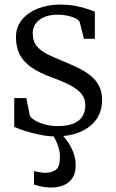

<svg xmlns="http://www.w3.org/2000/svg" viewBox="-20 -583 506 836"><path d="M220.5 11Q189 11 153.8 3.8Q118.5 -3.5 88.2 -13.2Q58 -23 42 -30.5V-156H94.5L110.5 -78Q117 -67.5 135 -57.2Q153 -47 178 -40.5Q203 -34 230 -34Q273.5 -34 300.2 -45.2Q327 -56.5 339.2 -76.8Q351.5 -97 351.5 -124Q351.5 -153.5 335 -174Q318.5 -194.5 285.5 -211.8Q252.5 -229 202.5 -247Q151 -266 117 -289.5Q83 -313 66.2 -345Q49.5 -377 49.5 -421.5Q49.5 -465.5 75.8 -497.2Q102 -529 145.8 -546Q189.5 -563 240.5 -563Q280 -563 310.5 -557Q341 -551 361.8 -543.5Q382.5 -536 393 -532.5V-414H345.5L327 -487.5Q322 -496.5 307.8 -503.5Q293.5 -510.5 273.8 -514.8Q254 -519 233 -519Q200.5 -519.5 175.5 -509.8Q150.5 -500 136.5 -482Q122.5 -464 122.5 -439.5Q122.5 -402.5 141.2 -380.8Q160 -359 189.8 -345Q219.5 -331 252.5 -317.5Q285.5 -304 316.2 -289.5Q347 -275 371.5 -256Q396 -237 410.2 -210.8Q424.5 -184.5 424.5 -147.5Q424.5 -98 399 -62.5Q373.5 -27 327.5 -8Q281.5 11 220.5 11ZM201.5 233.5Q182 233.5 161.8 229.5Q141.5 225.5 128 220.5V161.5Q138.5 165 153 167.2Q167.5 169.5 175 169.5Q204 169.5 222.5 156.8Q241 144 241 99.5Q241 79 234.8 58.8Q228.5 38.5 220.2 22.8Q212 7 207 0L229 -6L246.5 0Q257 9.5 272 30Q287 50.5 298.2 78.2Q309.5 106 309.5 137.5Q309.5 170.5 295.5 192Q281.5 213.5 257.2 223.5Q233 233.5 201.5 233.5Z"/></svg>

Font: Merriweather 28pt Light
Style: Regular
Weight: 300
Version: Version 2.100